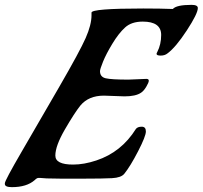

<svg xmlns="http://www.w3.org/2000/svg" viewBox="-47 -727 835 791"><path d="M466 -330 381 -333Q318 -333 284 -292Q260 -262 220.5 -194Q181 -126 181 -86Q181 -49 254 -49Q299 -49 350 -66Q453 -100 513 -196Q520 -205 537 -205Q554 -205 554 -185.5Q554 -166 522 -104Q490 -42 465 -11Q452 5 414.5 7Q377 9 300 9H202L145 8L118 6Q117 6 111 6Q105 6 96 15Q63 44 2 44Q-27 44 -27 31V28Q-27 17 42.5 -102.5Q112 -222 197 -369Q282 -516 306 -570.5Q330 -625 330 -664V-675Q330 -692 543 -692Q613 -692 665 -690Q680 -707 742 -707Q768 -707 768 -694Q768 -671 722.5 -601.5Q677 -532 643 -507Q632 -498 615 -498Q598 -498 598 -505Q598 -508 601 -513Q617 -544 617 -583Q617 -638 541 -638Q495 -638 468.5 -614Q442 -590 416 -547Q390 -504 377.5 -473Q365 -442 365 -434Q365 -410 388.5 -404.5Q412 -399 482 -399L556 -402Q566 -402 566 -394.5Q566 -387 555.5 -369.5Q545 -352 534 -345Q512 -330 466 -330Z"/></svg>

Font: Condiment
Style: Regular
Weight: 400
Designer: Angel Koziupa, Alejandro Paul
Foundry: Angel Koziupa, Alejandro Paul
Version: Version 1.001